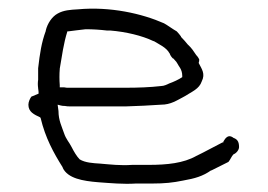

<svg xmlns="http://www.w3.org/2000/svg" viewBox="-20 -493 632 453"><path d="M47 -246C47 -229 60 -223 75 -216L76 -214C87 -168 106 -133 128 -98V-97C140 -72 175 -66 212 -63C240 -61 271 -58 301 -60H340C368 -60 388 -62 412 -67C440 -72 458 -77 478 -91H479L519 -111C524 -117 526 -124 531 -129C537 -131 544 -139 544 -146C544 -160 539 -165 530 -168V-169H529C519 -176 512 -168 507 -159V-157H505C485 -147 464 -135 443 -125C413 -108 374 -104 331 -104H292C264 -102 240 -105 216 -107C200 -108 181 -109 168 -117C161 -124 154 -136 149 -146C143 -158 136 -164 131 -179C126 -194 118 -209 118 -231L116 -246C121 -245 125 -243 132 -243H133C138 -242 141 -242 144 -242H278C306 -243 333 -244 360 -246C383 -246 397 -256 416 -266C433 -277 450 -283 456 -301C465 -319 456 -330 449 -344V-346C450 -348 450 -349 450 -353C447 -359 444 -362 443 -363C437 -372 432 -380 423 -388C419 -393 413 -400 407 -406V-407C404 -411 401 -415 397 -419C388 -424 376 -433 367 -438C315 -461 240 -478 164 -471C146 -470 130 -469 116 -461C103 -454 92 -438 88 -421V-420C78 -393 74 -367 70 -332V-305C69 -298 69 -292 70 -285V-284C70 -282 71 -280 71 -276V-272L54 -265C51 -261 47 -253 47 -246ZM121 -287V-292C120 -305 120 -318 121 -330V-331C126 -360 130 -391 139 -419H141C154 -421 167 -422 182 -424H183C199 -424 215 -423 232 -421H240C277 -418 315 -409 342 -396H343C354 -389 373 -381 380 -367L381 -366V-365C383 -360 387 -356 388 -355H389C392 -352 394 -349 397 -346V-345L398 -344C401 -337 410 -330 410 -314V-311C401 -305 390 -300 379 -296C375 -294 367 -290 360 -290C334 -287 305 -286 278 -286H139C138 -286 136 -286 131 -287ZM443 -124V-125Z"/></svg>

Font: Scribbler
Style: Lt
Weight: 300
Designer: Mew Too
Foundry: Cannot Into Space Fonts
Version: Version 1.001